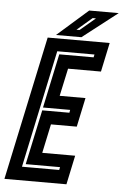

<svg xmlns="http://www.w3.org/2000/svg" viewBox="-82 -889 597 930"><g transform="rotate(5 217.0 -424.0)"><path d="M-24.5 0 124.5 -700H426L396 -558.5H236L207 -424H332.5L302.5 -282.5H177L147 -141.5H307L277 0ZM55 -66H236L239 -80H72L129 -346.5H261L263.5 -360.5H131.5L187.5 -624H354.5L357.5 -638H176.5ZM163.5 -716 313.5 -848H457L287 -716ZM260 -750H275L349.5 -813H333.5Z"/></g></svg>

Font: Tourney Condensed Regular
Style: Bold Italic
Weight: 700
Width: 3
Italic angle: -12°
Designer: Tyler Finck
Foundry: Etcetera Type Co
Version: Version 1.010; ttfautohint (v1.8.3)